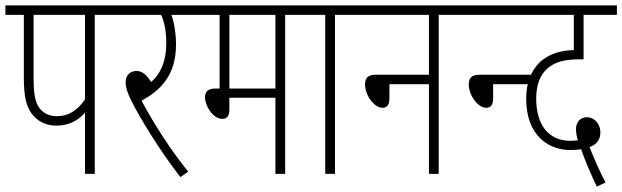

<svg xmlns="http://www.w3.org/2000/svg" viewBox="-20 -642 2298 709"><path d="M330 -587H417V-622H0V-587H68V-358C68 -283 77 -250 98 -221C118 -195 149 -178 188 -178C238 -178 271 -200 294 -226V0H330ZM294 -587V-275C265 -234 234 -213 190 -213C163 -213 142 -223 128 -240C111 -261 104 -289 104 -356V-587Z M675 -8C615 -82 548 -184 503 -270C569 -307 630 -360 630 -478C630 -517 623 -560 613 -587H706V-622H405V-587H575C585 -567 594 -532 594 -481C594 -415 572 -368 538 -339C521 -367 504 -380 484 -380C460 -380 444 -363 444 -339C444 -319 449 -302 467 -266C494 -212 564 -94 646 12Z M1033 -587H1119V-622H694V-587H791V-315H774C746 -315 737 -301 737 -282C737 -252 766 -203 801 -203C817 -203 827 -212 827 -239V-281H997V0H1033ZM997 -587V-315H827V-587Z M1217 -587H1303V-622H1107V-587H1181V0H1217Z M1291 -622V-587H1564V-366H1367C1337 -366 1328 -352 1328 -330C1328 -290 1362 -244 1392 -244C1409 -244 1418 -254 1418 -279V-331H1564V0H1600V-587H1686V-622Z M1674 -622V-587H1925V-622ZM1801 -331H1947V-366H1750C1720 -366 1711 -352 1711 -330C1711 -290 1745 -244 1775 -244C1792 -244 1801 -254 1801 -279Z M2184 47 2216 32C2195 -8 2173 -58 2157 -99C2181 -107 2197 -124 2197 -153C2197 -184 2176 -209 2147 -209C2123 -209 2107 -191 2107 -165C2107 -151 2110 -136 2114 -124C2105 -123 2096 -122 2086 -122C2005 -122 1960 -182 1960 -278C1960 -328 1974 -364 2000 -388C2027 -412 2062 -423 2121 -423H2135V-587H2258V-622H1881V-587H2099V-457C2045 -456 2003 -440 1973 -412C1942 -381 1923 -338 1923 -278C1923 -141 2006 -88 2086 -88C2104 -88 2115 -89 2126 -91C2138 -54 2165 8 2184 47Z"/></svg>

Font: Noto Sans ExtraCondensed ExtraLight
Style: Regular
Weight: 200
Width: 2
Designer: Monotype Design Team
Foundry: Monotype Imaging Inc.
Version: Version 2.013